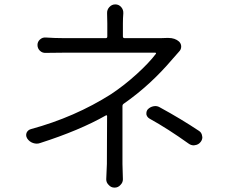

<svg xmlns="http://www.w3.org/2000/svg" viewBox="-20 -818 1040 878"><path d="M545.9 -343.8Q540 -339.8 540 -333V-68.4L542 2Q542 16.6 531.2 27.3Q520.5 40 503.9 40Q487.3 40 476.6 27.3Q465.8 16.6 465.8 2L468.8 -68.4Q468.8 -96.7 469.2 -174.3Q469.7 -252 469.7 -287.1Q469.7 -289.1 467.8 -290.5Q465.8 -292 463.9 -290Q343.8 -221.7 164.1 -164.1Q156.2 -161.1 148.4 -161.1Q139.6 -161.1 130.9 -164.1Q114.3 -169.9 104.5 -184.6Q99.6 -192.4 99.6 -200.2Q99.6 -205.1 101.6 -210.9Q107.4 -223.6 121.1 -227.5Q322.3 -282.2 488.3 -387.7Q549.8 -428.7 606 -480Q662.1 -531.2 692.4 -571.3Q694.3 -573.2 693.4 -575.2Q692.4 -577.1 689.5 -577.1H272.5Q231.4 -577.1 189.5 -576.2Q173.8 -575.2 162.6 -585.9Q151.4 -596.7 151.4 -612.3Q151.4 -627 162.6 -637.2Q173.8 -647.5 188.5 -646.5Q231.4 -643.6 271.5 -643.6H463.9Q470.7 -643.6 470.7 -651.4V-710.9Q470.7 -736.3 469.7 -756.8Q468.8 -773.4 480 -785.6Q491.2 -797.9 507.3 -797.9Q523.4 -797.9 534.2 -785.6Q544.9 -773.4 543.9 -756.8Q542 -733.4 542 -710.9V-651.4Q542 -643.6 549.8 -643.6H715.8Q731.4 -643.6 743.2 -644.5Q747.1 -644.5 750 -644.5Q780.3 -644.5 798.8 -627.9Q808.6 -618.2 808.6 -605Q808.6 -591.8 798.8 -582Q782.2 -563.5 769.5 -548.8Q668 -428.7 545.9 -343.8ZM664.1 -275.4Q652.3 -282.2 649.4 -294.9Q649.4 -297.9 649.4 -299.8Q649.4 -310.5 656.2 -318.4Q667 -329.1 681.6 -332Q685.5 -333 689.5 -333Q701.2 -333 710.9 -327.1Q807.6 -274.4 889.6 -219.7Q902.3 -211.9 904.3 -196.3Q905.3 -193.4 905.3 -190.4Q905.3 -178.7 897.5 -168.9Q887.7 -156.2 872.1 -154.3Q869.1 -153.3 866.2 -153.3Q853.5 -153.3 842.8 -161.1Q747.1 -229.5 664.1 -275.4Z"/></svg>

Font: Gen Jyuu Gothic Normal
Style: Regular
Weight: 300
Designer: [Source Han Sans]
Ryoko NISHIZUKA  (kana & ideographs); Paul D. Hunt (Latin, Greek & Cyrillic); Wenlong ZHANG  (bopomofo
Version: Version 1.002.20150607